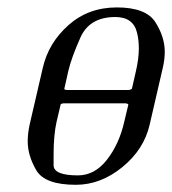

<svg xmlns="http://www.w3.org/2000/svg" viewBox="-20 -496 473 528"><path d="M342.8 -252 354 -301.3Q361.8 -335 361.8 -363.3Q361.8 -386.2 356.9 -405.8Q346.7 -449.2 296.9 -449.2H294.9Q226.1 -448.2 201.4 -393.3Q176.8 -338.4 168 -301.3L156.7 -251Q159.2 -248.5 164.6 -248.5H332Q338.4 -248.5 342.8 -252ZM147 -209.5 135.7 -161.6Q127.4 -125 127.4 -71.3Q127.4 -69.8 127.4 -41.7Q127.4 -13.7 194.3 -13.7Q240.7 -13.7 274.4 -57.1Q308.1 -100.6 321.8 -161.6L333 -208.5Q330.6 -211.9 323.2 -211.9H155.8Q150.4 -211.9 147 -209.5ZM301.3 -475.6Q381.3 -475.6 407.2 -435.1Q433.1 -394.5 433.1 -353.5Q433.1 -332.5 427.7 -309.6L391.6 -153.3Q376 -85 316.4 -36.4Q256.8 12.2 188.5 12.2Q103 12.2 79.6 -28.1Q56.2 -68.4 56.2 -107.4Q56.2 -128.9 61.5 -153.3L97.7 -309.6Q113.3 -377.9 168.2 -426.8Q223.1 -475.6 301.3 -475.6Z"/></svg>

Font: Caudex
Style: Italic
Weight: 400
Italic angle: -13°
Version: Version 1.04